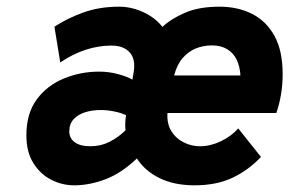

<svg xmlns="http://www.w3.org/2000/svg" viewBox="-20 -543 866 575"><path d="M202.5 12Q166 12 133.2 -4.8Q100.5 -21.5 79.8 -54.8Q59 -88 59 -137.5Q59 -203.5 90.2 -245.5Q121.5 -287.5 171.5 -308Q221.5 -328.5 277 -328.5Q306 -328.5 333.8 -321Q361.5 -313.5 376.5 -304.5L380.5 -328Q386.5 -366.5 368 -386.5Q349.5 -406.5 314 -406.5Q274.5 -406.5 236 -393.8Q197.5 -381 160.5 -356L143 -463Q181 -488 229.2 -505.5Q277.5 -523 337.5 -523Q361 -523 385.2 -515.8Q409.5 -508.5 430.5 -495Q451.5 -481.5 466.5 -462.5Q492.5 -487 534.5 -505Q576.5 -523 637 -523Q692 -523 734.8 -501.5Q777.5 -480 802 -435.5Q826.5 -391 826.5 -321Q826.5 -289.5 821.5 -259.8Q816.5 -230 807.5 -204.5H481.5Q479.5 -172.5 493 -150.5Q506.5 -128.5 529.8 -116.8Q553 -105 579 -105Q610 -105 641.5 -120Q673 -135 693.5 -158.5L761.5 -73Q725 -34 677 -11Q629 12 562.5 12Q502 12 458 -9.5Q414 -31 390 -68.5Q344 -24.5 296 -6.2Q248 12 202.5 12ZM251.5 -105Q282 -105 308.5 -118.5Q335 -132 356 -153Q354.5 -163.5 355.2 -176.2Q356 -189 357.5 -198Q343 -205 322.2 -209.2Q301.5 -213.5 281 -213.5Q256 -213.5 234.8 -206.8Q213.5 -200 200.5 -186Q187.5 -172 187.5 -149.5Q187.5 -129.5 203.5 -117.2Q219.5 -105 251.5 -105ZM501.5 -317H700Q698.5 -344 688.8 -364.2Q679 -384.5 660.2 -395.8Q641.5 -407 614.5 -407Q589 -407 566.2 -397.8Q543.5 -388.5 526.5 -368.5Q509.5 -348.5 501.5 -317Z"/></svg>

Font: Overpass ExtraBold
Style: Italic
Weight: 800
Italic angle: -10°
Designer: Delve Withrington, Dave Bailey, Thomas Jockin
Foundry: Delve Fonts LLC
Version: Version 4.000